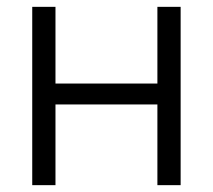

<svg xmlns="http://www.w3.org/2000/svg" viewBox="-20 -541 623 561"><path d="M74.2 0V-521H142.1V-296.9H439.9V-521H507.8V0H439.9V-235.8H142.1V0Z"/></svg>

Font: Rawline
Style: Regular
Weight: 400
Designer: Matt McInerney, Pablo Impallari, Rodrigo Fuenzalida
Foundry: Matt McInerney, Pablo Impallari, Rodrigo Fuenzalida
Version: Version 4.020;PS 004.020;hotconv 1.0.88;makeotf.lib2.5.64775